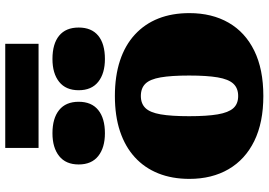

<svg xmlns="http://www.w3.org/2000/svg" viewBox="-166 -846 1024 732"><g transform="rotate(-90 346.0 -480.0)"><path d="M662 -270Q662 -184 625.5 -120.5Q589 -57 518.5 -22.5Q448 12 346 12Q245 12 174.5 -22.5Q104 -57 67 -120.5Q30 -184 30 -270Q30 -336 51 -388.5Q72 -441 112.5 -478Q153 -515 211.5 -534.5Q270 -554 346 -554Q422 -554 481 -534.5Q540 -515 580.5 -477.5Q621 -440 641.5 -388Q662 -336 662 -270ZM269 -271Q269 -203 276 -162Q283 -121 299.5 -102.5Q316 -84 346 -84Q376 -84 393 -102.5Q410 -121 417 -162Q424 -203 424 -271Q424 -339 417 -379.5Q410 -420 393 -437.5Q376 -455 346 -455Q317 -455 300 -437.5Q283 -420 276 -379.5Q269 -339 269 -271ZM324 -692Q324 -643 292.5 -617.5Q261 -592 204 -592Q149 -592 117 -617.5Q85 -643 85 -692Q85 -741 117 -766.5Q149 -792 204 -792Q261 -792 292.5 -766.5Q324 -741 324 -692ZM607 -692Q607 -643 576 -617.5Q545 -592 487 -592Q432 -592 400 -617.5Q368 -643 368 -692Q368 -741 400 -766.5Q432 -792 487 -792Q545 -792 576 -766.5Q607 -741 607 -692ZM148 -972H545V-845H148Z"/></g></svg>

Font: Roboto Serif Black
Style: Regular
Weight: 900
Designer: Greg Gazdowicz
Foundry: Commercial Type
Version: Version 1.008